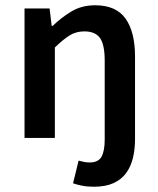

<svg xmlns="http://www.w3.org/2000/svg" viewBox="-20 -523 600 728"><path d="M336 185Q310 185 290.5 181Q271 177 257 172L278 86Q288 89 298.5 91Q309 93 320 93Q353 93 365 71Q377 49 377 6V-293Q377 -354 359 -379Q341 -404 300 -404Q268 -404 243.5 -388.5Q219 -373 188 -343V0H73V-491H168L176 -425H180Q213 -457 251.5 -480Q290 -503 341 -503Q420 -503 456 -452.5Q492 -402 492 -308V4Q492 43 484 76Q476 109 458 133.5Q440 158 410 171.5Q380 185 336 185Z"/></svg>

Font: Processing Sans Pro Semibold
Style: Regular
Weight: 600
Designer: Paul D. Hunt
Foundry: Adobe Systems Incorporated
Version: Version 2.020;PS 2.000;hotconv 1.0.86;makeotf.lib2.5.63406